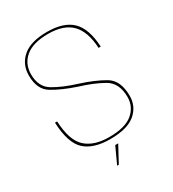

<svg xmlns="http://www.w3.org/2000/svg" viewBox="-177 -697 837 927"><g transform="rotate(-30 241.5 -233.5)"><path d="M237 4Q332 4 377 -33.5Q422 -71 422 -130.5Q422 -217 368.2 -248.5Q314.5 -280 237 -304.5Q161 -328 111 -357.8Q61 -387.5 61 -458Q61 -516 103 -551.2Q145 -586.5 230 -586.5Q316.5 -586.5 359.5 -542.8Q402.5 -499 407.5 -406H419.5Q414.5 -507.5 369 -552.5Q323.5 -597.5 230 -597.5Q139 -597.5 94 -559Q49 -520.5 49 -458Q49 -380.5 99.5 -350Q150 -319.5 226 -294Q303.5 -270.5 356.8 -240Q410 -209.5 410 -130.5Q410 -77 368.5 -42Q327 -7 237 -7Q152.5 -7 107 -49Q61.5 -91 56.5 -198.5H44.5Q49.5 -82.5 96.8 -39.2Q144 4 237 4ZM200.5 131.5H210L259 40.5H242.5Z"/></g></svg>

Font: Anybody Thin Thin
Style: Regular
Weight: 250
Version: Version 1.113;gftools[0.9.25]